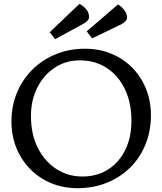

<svg xmlns="http://www.w3.org/2000/svg" viewBox="-20 -1050 850 1005"><path d="M385 -65Q312 -65 249.5 -90.5Q187 -116 140 -163Q93 -210 66.5 -274Q40 -338 40 -414Q40 -497 69.5 -566.5Q99 -636 151.5 -687.5Q204 -739 274 -767Q344 -795 424 -795Q500 -795 563.5 -768.5Q627 -742 673 -695Q719 -648 744.5 -584.5Q770 -521 770 -446Q770 -364 741.5 -294Q713 -224 661.5 -173Q610 -122 539.5 -93.5Q469 -65 385 -65ZM411 -126Q488 -126 546 -163Q604 -200 636 -266Q668 -332 668 -418Q668 -511 634.5 -582Q601 -653 540 -693.5Q479 -734 397 -734Q325 -734 267.5 -696.5Q210 -659 176 -593Q142 -527 142 -442Q142 -348 177.5 -277Q213 -206 274 -166Q335 -126 411 -126ZM417 -926 269 -845 240 -881 396 -1030Q446 -1001 446 -962Q447 -942 417 -926ZM613 -922 462 -849 434 -886 598 -1027Q645 -995 645 -957Q644 -937 613 -922Z"/></svg>

Font: Gowun Batang
Style: Bold
Weight: 700
Designer: Yanghee Ryu
Foundry: Yanghee Ryu
Version: Version 2.000